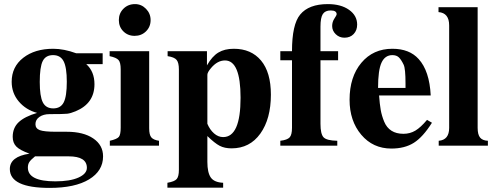

<svg xmlns="http://www.w3.org/2000/svg" viewBox="-20 -711 2423 937"><path d="M254 -68H306Q387 -68 435 -35.5Q483 -3 483 52Q483 123 414.5 164.5Q346 206 222 206Q28 206 28 114Q28 53 124 39Q77 22 59.5 4Q42 -14 42 -43Q42 -87 71 -114.5Q100 -142 161 -160Q106 -175 71.5 -216Q37 -257 37 -312Q37 -385 93.5 -429Q150 -473 240 -473Q292 -473 352 -451H481V-398H401Q441 -362 441 -300Q441 -206 349 -168Q325 -158 308 -156Q291 -154 222 -154Q192 -154 172.5 -140.5Q153 -127 153 -105Q153 -84 174 -76Q195 -68 254 -68ZM306 -312Q306 -382 290.5 -412Q275 -442 239 -442Q203 -442 188.5 -413Q174 -384 174 -311Q174 -241 189 -211.5Q204 -182 240 -182Q276 -182 291 -211.5Q306 -241 306 -312ZM315 52H151Q130 69 123 80Q116 91 116 107Q116 174 250 174Q322 174 363 155.5Q404 137 404 108Q404 52 315 52Z M715 -613Q715 -580 692.5 -558Q670 -536 637 -536Q604 -536 582 -558Q560 -580 560 -613Q560 -646 582.5 -668.5Q605 -691 639 -691Q670 -691 692.5 -668Q715 -645 715 -613ZM756 0H516V-24Q551 -32 560 -43Q569 -54 569 -88V-373Q569 -406 558.5 -418Q548 -430 515 -437V-461H708V-85Q708 -53 718.5 -40.5Q729 -28 756 -24Z M990 -461V-392Q1015 -436 1045.5 -454.5Q1076 -473 1121 -473Q1206 -473 1254 -415.5Q1302 -358 1302 -249Q1302 -131 1250.5 -59Q1199 13 1110 13Q1076 13 1052 0.5Q1028 -12 992 -47V79Q992 131 1008.5 155Q1025 179 1069 181V205H797V181Q832 175 842.5 162.5Q853 150 853 118V-372Q853 -405 842 -418.5Q831 -432 798 -437V-461ZM992 -346V-107Q1004 -78 1024.5 -60Q1045 -42 1069 -42Q1154 -42 1154 -234Q1154 -416 1078 -416Q1041 -416 1010 -379Q992 -358 992 -346Z M1348 -461H1405Q1405 -592 1445 -640Q1487 -691 1580 -691Q1644 -691 1683.5 -663Q1723 -635 1723 -591Q1723 -563 1706 -545Q1689 -527 1661 -527Q1636 -527 1618.5 -544Q1601 -561 1601 -584Q1601 -604 1612 -620.5Q1623 -637 1623 -641Q1623 -660 1594 -660Q1567 -660 1555.5 -642.5Q1544 -625 1544 -581V-461H1630V-417H1544V-107Q1544 -57 1559 -41Q1574 -25 1626 -24V0H1348V-24Q1382 -28 1393.5 -40.5Q1405 -53 1405 -87V-417H1348Z M2064 -126 2088 -112Q2044 -42 1999.5 -14Q1955 14 1890 14Q1800 14 1743 -53.5Q1686 -121 1686 -224Q1686 -336 1743.5 -404.5Q1801 -473 1895 -473Q1978 -473 2023 -423Q2076 -365 2082 -245H1830Q1833 -203 1838 -174.5Q1843 -146 1855 -117Q1867 -88 1890.5 -73Q1914 -58 1949 -58Q1981 -58 2007 -73.5Q2033 -89 2064 -126ZM1959 -282V-303Q1959 -376 1950 -395Q1938 -420 1926.5 -431Q1915 -442 1895 -442Q1859 -442 1842 -405.5Q1825 -369 1825 -282Z M2361 0H2121V-24Q2172 -28 2172 -87V-587Q2172 -648 2120 -652V-676H2311V-87Q2311 -54 2323 -39.5Q2335 -25 2361 -24Z"/></svg>

Font: STIX
Style: Bold
Weight: 700
Designer: MicroPress Inc., with final additions and corrections provided by Coen Hoffman, Elsevier (retired)
Version: Version 1.1.1